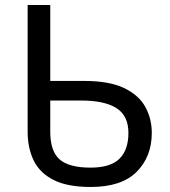

<svg xmlns="http://www.w3.org/2000/svg" viewBox="-20 -734 675 764"><path d="M341 10Q248 10 193 -18Q138 -46 114 -95.5Q90 -145 90 -210V-714H180V-412H314Q414 -412 473 -384Q532 -356 558 -309Q584 -262 584 -205Q584 -111 524 -50.5Q464 10 341 10ZM340 -67Q420 -67 455.5 -102.5Q491 -138 491 -205Q491 -274 443 -304Q395 -334 303 -334H180V-210Q180 -132 217.5 -99.5Q255 -67 340 -67Z"/></svg>

Font: Go Noto Kurrent-Regular
Style: Regular
Weight: 400
Designer: Monotype Design Team
Foundry: Monotype Imaging Inc.
Version: Version 2.012; ttfautohint (v1.8.4.7-5d5b)